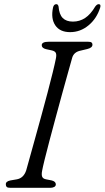

<svg xmlns="http://www.w3.org/2000/svg" viewBox="-20 -900 501 920"><path d="M182 -82.5Q178 -63 182.2 -53Q186.5 -43 202 -40.5L227.5 -35.5Q247.5 -30.5 247.5 -16.5Q247.5 -8.5 239.8 -4.2Q232 0 220.5 0H30.5Q17 0 12.5 -4Q8 -8 8 -15.5Q6.5 -31 30 -35.5L59.5 -40.5Q93 -46 105.5 -83.5Q110.5 -102 121.8 -142Q133 -182 147.5 -234.5Q162 -287 177.8 -344.2Q193.5 -401.5 207.8 -455.5Q222 -509.5 232.5 -552.2Q243 -595 247.5 -618Q251.5 -636 247.8 -645.5Q244 -655 228 -658.5L200.5 -664.5Q180 -669.5 180 -683.5Q180 -700 214 -700H401.5Q414 -700 418.5 -696.5Q423 -693 423 -686Q423 -671 398 -665L366.5 -657.5Q334 -651 326 -623.5Q319 -598.5 306.2 -553Q293.5 -507.5 278 -451.5Q262.5 -395.5 246.8 -336.8Q231 -278 217 -225.5Q203 -173 193.8 -135Q184.5 -97 182 -82.5ZM329.5 -796.5Q361.5 -796.5 387.8 -813.8Q414 -831 436.5 -869Q445 -880 452.5 -880Q465 -880 460 -863.5Q443.5 -811 404.2 -778.5Q365 -746 316 -746Q267 -746 245 -778.5Q223 -811 234 -863.5Q237.5 -880 250 -880Q258 -880 260.5 -869Q263.5 -831 280.5 -813.8Q297.5 -796.5 329.5 -796.5Z"/></svg>

Font: Fraunces 9pt Soft Light
Style: Italic
Weight: 300
Italic angle: -16°
Version: Version 1.000;[0bf87f6ff]